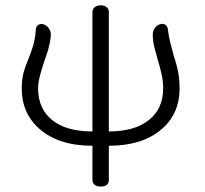

<svg xmlns="http://www.w3.org/2000/svg" viewBox="-20 -559 771 721"><path d="M114.3 -444.3Q112.3 -414.1 103.5 -384.8Q98.6 -367.2 85.9 -335.9Q73.2 -304.7 68.4 -286.1Q61.5 -257.8 61.5 -227.5Q61.5 -133.8 127.9 -75.2Q200.2 -11.7 327.1 -11.7V115.2Q327.1 140.6 357.4 141.6Q388.7 141.6 388.7 116.2V-11.7Q513.7 -11.7 585 -72.3Q654.3 -129.9 654.3 -227.5Q654.3 -263.7 647.5 -295.9Q643.6 -315.4 631.8 -352.5Q624 -380.9 620.1 -396.5Q613.3 -422.9 610.4 -449.2Q608.4 -461.9 599.6 -466.8Q590.8 -471.7 580.1 -467.8Q569.3 -463.9 561.5 -454.1Q553.7 -443.4 553.7 -428.7Q553.7 -407.2 559.6 -381.8Q563.5 -367.2 572.3 -335Q582 -302.7 585.9 -284.2Q592.8 -254.9 592.8 -228.5Q592.8 -150.4 539.1 -108.4Q486.3 -65.4 388.7 -65.4V-514.6Q388.7 -526.4 378.9 -533.2Q370.1 -539.1 357.4 -539.1Q344.7 -539.1 335.9 -532.2Q327.1 -525.4 327.1 -512.7V-65.4Q229.5 -65.4 176.8 -107.4Q123 -150.4 123 -227.5Q123 -248 129.9 -274.4Q133.8 -290 144.5 -323.2Q156.2 -356.4 161.1 -373Q168.9 -402.3 170.9 -425.8Q171.9 -441.4 163.1 -453.1Q155.3 -463.9 143.6 -467.8Q131.8 -470.7 124 -465.8Q114.3 -460 114.3 -444.3Z"/></svg>

Font: Gulim
Style: Regular
Weight: 400
Version: Version 2.21